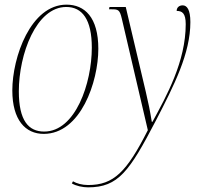

<svg xmlns="http://www.w3.org/2000/svg" viewBox="-20 -566 856 826"><path d="M168 10C327 10 403 -214 403 -356C403 -492 344 -546 266 -546C112 -546 33 -320 33 -177C33 -50 89 10 168 10ZM359 240C489 240 537 171 651 -48C729 -199 799 -336 799 -471C799 -525 784 -543 766 -543C750 -543 740 -533 740 -519C763 -519 779 -510 779 -462C779 -302 697 -154 636 -42H633C626 -86 618 -126 607 -172L521 -536H451L449 -526H460C489 -526 495 -524 504 -486L616 -6C525 174 469 230 359 230C333 230 309 223 294 214L289 223C307 234 336 240 359 240ZM170 0C103 0 61 -47 61 -173C61 -333 136 -536 265 -536C334 -536 375 -482 375 -361C375 -209 305 0 170 0Z"/></svg>

Font: Noto Serif Display Condensed Thin
Style: Italic
Weight: 100
Width: 3
Italic angle: -12°
Designer: Monotype Design Team
Foundry: Monotype Imaging Inc.
Version: Version 2.009